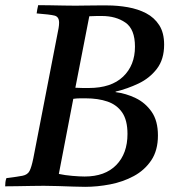

<svg xmlns="http://www.w3.org/2000/svg" viewBox="-32 -721 686 744"><path d="M298 3Q280 3 251.5 2Q223 1 193 0Q163 -1 138 -1Q120 -1 91 -0.5Q62 0 33.5 0.5Q5 1 -12 1Q-12 -6 -11 -15Q-10 -24 -7 -31Q36 -36 55.5 -40Q75 -44 82.5 -58.5Q90 -73 97 -107L189 -581Q193 -600 195 -612Q197 -624 197 -633Q197 -656 179.5 -660.5Q162 -665 110 -669Q112 -685 116 -701Q135 -701 162 -700.5Q189 -700 216 -699.5Q243 -699 261 -699Q274 -699 299.5 -699.5Q325 -700 349 -700Q373 -700 383 -700Q424 -700 463.5 -693Q503 -686 534.5 -669.5Q566 -653 585 -623.5Q604 -594 604 -548Q604 -491 576 -454.5Q548 -418 505 -397.5Q462 -377 416 -366V-364Q456 -359 493.5 -341Q531 -323 555.5 -288Q580 -253 580 -196Q580 -138 554 -99.5Q528 -61 486 -38.5Q444 -16 394.5 -6.5Q345 3 298 3ZM252 -338 196 -47Q219 -42 248 -39.5Q277 -37 296 -37Q375 -37 418.5 -81.5Q462 -126 462 -202Q462 -255 441.5 -285Q421 -315 384.5 -327.5Q348 -340 300 -340Q293 -340 279 -340Q265 -340 252 -338ZM314 -658 260 -381Q274 -380 289 -380Q304 -380 312 -380Q399 -380 445 -424Q491 -468 491 -540Q491 -608 454 -633.5Q417 -659 363 -659Q356 -659 343 -659Q330 -659 314 -658Z"/></svg>

Font: Tiro Devanagari Hindi
Style: Italic
Weight: 400
Italic angle: -11°
Designer: Devanagari: John Hudson & Fiona Ross, assisted by Paul Hanslow. Latin: John Hudson with Paul Hanslow, assisted by Kaja S
Foundry: Tiro Typeworks Ltd.
Version: Version 1.52